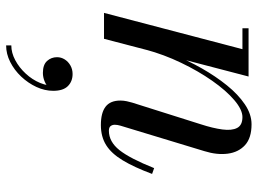

<svg xmlns="http://www.w3.org/2000/svg" viewBox="-125 -385 821 611"><g transform="rotate(90 285.5 -79.5)"><path d="M378 10Q339 10 319.5 -5Q300 -20 300 -52Q300 -62 302.2 -72.5Q304.5 -83 306.5 -89.5L375.5 -308Q388 -346.5 392 -376.5Q396 -406.5 387.2 -423.5Q378.5 -440.5 352.5 -440.5Q329 -440.5 298.5 -414.5Q268 -388.5 237 -344.2Q206 -300 179.8 -245.2Q153.5 -190.5 138 -133H124Q135 -174.5 153.8 -220.8Q172.5 -267 197.5 -311Q222.5 -355 251.5 -391Q280.5 -427 312 -448.2Q343.5 -469.5 375.5 -469.5Q419 -469.5 441.8 -448.8Q464.5 -428 469 -393.8Q473.5 -359.5 461 -319.5L380 -52.5Q378.5 -48 377.8 -43.2Q377 -38.5 377 -34.5Q377 -26.5 381.2 -21Q385.5 -15.5 396 -15.5Q431 -15.5 457.8 -49.2Q484.5 -83 515 -159.5L533.5 -153Q512 -95.5 490.2 -59.5Q468.5 -23.5 441.8 -6.8Q415 10 378 10ZM21 0 136.5 -440.5H70V-460H223.5L103.5 0ZM124.5 311.5V295Q148 295 171.5 282.5Q195 270 214.2 249.2Q233.5 228.5 244 203.2Q254.5 178 252 152.5H268Q268 165 259.8 174.5Q251.5 184 238.5 189.2Q225.5 194.5 212 194.5Q186 194.5 174 181.2Q162 168 162 149.5Q162 136.5 169 125.2Q176 114 188.2 107Q200.5 100 215.5 100Q239 100 254 115Q269 130 269 161.5Q269 188.5 256.8 215Q244.5 241.5 223.8 263.5Q203 285.5 177.2 298.5Q151.5 311.5 124.5 311.5Z"/></g></svg>

Font: Bodoni Moda SC
Style: Italic
Weight: 400
Italic angle: -13°
Designer: Owen Earl
Foundry: indestructible type
Version: Version 2.005